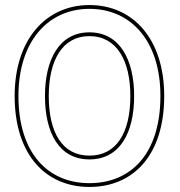

<svg xmlns="http://www.w3.org/2000/svg" viewBox="-20 -732 711 760"><path d="M38 -352C38 -118 162 8 334 8C508 8 630 -118 630 -352C630 -576 508 -712 334 -712C162 -712 38 -576 38 -352ZM53 -352C53 -570 172 -697 334 -697C498 -697 615 -570 615 -352C615 -124 499 -7 334 -7C171 -7 53 -124 53 -352ZM158 -352C158 -206 214 -101 334 -101C454 -101 511 -206 511 -352C511 -494 455 -604 334 -604C213 -604 158 -494 158 -352ZM173 -352C173 -492 226 -589 334 -589C442 -589 496 -492 496 -352C496 -208 442 -116 334 -116C226 -116 173 -208 173 -352Z"/></svg>

Font: Ampere
Style: OuLn
Weight: 400
Version: Version 1